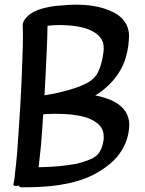

<svg xmlns="http://www.w3.org/2000/svg" viewBox="-20 -803 619 820"><path d="M532 -271C532 -297 522 -323 504 -342C483 -363 458 -376 431 -384C416 -389 402 -393 387 -395L405 -407C441 -433 473 -465 495 -505C513 -536 523 -572 528 -608C529 -621 531 -635 531 -648C531 -654 531 -659 530 -665C528 -680 523 -695 514 -708C499 -732 472 -749 446 -759C402 -777 353 -783 305 -783C285 -783 265 -782 246 -780C227 -779 208 -777 189 -773C168 -769 147 -764 128 -754C113 -747 100 -738 90 -725C83 -718 77 -706 77 -696V-690C78 -673 78 -657 78 -642C78 -616 77 -590 76 -564C74 -495 71 -426 67 -357C63 -288 58 -218 53 -149C51 -123 48 -97 45 -71C44 -55 42 -39 39 -23L37 -16C37 -10 42 -9 46 -9H50C52 -9 55 -10 58 -11C62 -6 67 -3 74 -3C176 -3 284 -10 378 -56C403 -69 426 -84 447 -101C463 -114 478 -129 490 -146C504 -166 515 -186 522 -209C528 -227 531 -247 532 -267ZM423 -208C421 -195 418 -182 413 -169C411 -163 407 -158 404 -152L397 -143L389 -136C386 -134 382 -132 379 -129C372 -126 365 -122 357 -119C341 -113 325 -108 309 -104C257 -94 205 -90 152 -89H145L155 -182C159 -223 161 -266 164 -307C164 -310 165 -312 165 -315C182 -316 199 -317 216 -317C259 -317 302 -314 343 -303C363 -297 382 -288 398 -275C407 -267 415 -256 419 -245C422 -236 423 -227 423 -217ZM232 -696C269 -696 307 -693 343 -683C362 -677 381 -668 397 -655C407 -646 414 -636 419 -624C422 -615 423 -605 423 -596C423 -591 422 -587 422 -582C419 -557 414 -532 405 -509C401 -500 397 -491 392 -483L381 -470L370 -460C365 -457 360 -454 355 -450L323 -435C293 -423 261 -415 229 -407L177 -397C175 -397 172 -396 170 -396C174 -462 177 -529 180 -596C181 -628 183 -661 183 -693C199 -695 216 -696 232 -696Z"/></svg>

Font: Petaluma Script
Style: Regular
Weight: 400
Designer: Daniel Spreadbury
Foundry: Steinberg Media Technologies GmbH
Version: Version 1.10